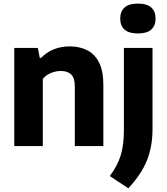

<svg xmlns="http://www.w3.org/2000/svg" viewBox="-20 -814 930 1070"><path d="M59.5 0V-547H191L201.5 -491.5H209Q271.5 -555.5 369.5 -555.5Q423.5 -555.5 465.8 -534.2Q508 -513 532 -465.8Q556 -418.5 556 -341V0H397V-331Q397 -380.5 376.2 -399.5Q355.5 -418.5 319.5 -418.5Q292.5 -418.5 265 -407.8Q237.5 -397 218.5 -374V0ZM695 235.5 592 167Q635.5 109 653 51Q670.5 -7 670.5 -88V-547H830V-94.5Q830 0.5 799.5 78.2Q769 156 695 235.5ZM748.5 -627.5Q698 -627.5 674 -649.2Q650 -671 650 -710.5Q650 -750 674 -772Q698 -794 748.5 -794Q799 -794 823 -772Q847 -750 847 -710.5Q847 -671 823 -649.2Q799 -627.5 748.5 -627.5Z"/></svg>

Font: Encode Sans
Style: Bold
Weight: 700
Designer: Multiple Designers
Foundry: Impallari Type
Version: Version 3.002; ttfautohint (v1.8.3) -l 8 -r 50 -G 200 -x 14 